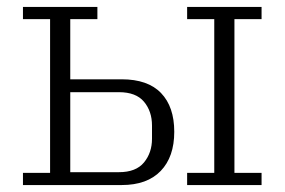

<svg xmlns="http://www.w3.org/2000/svg" viewBox="-20 -532 818 552"><path d="M46 -35H124V-477H46V-512H260V-477H182V-304H330Q405 -304 443 -264.5Q481 -225 481 -153Q481 -81 442 -40.5Q403 0 330 0H46ZM518 -35H596V-477H518V-512H732V-477H654V-35H732V0H518ZM322 -37Q371 -37 394 -65Q417 -93 417 -133V-171Q417 -212 394 -239.5Q371 -267 322 -267H182V-37Z"/></svg>

Font: IBM Plex Serif Light
Style: Regular
Weight: 300
Designer: Mike Abbink, Paul van der Laan, Pieter van Rosmalen
Foundry: Bold Monday
Version: Version 3.001